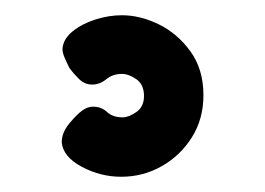

<svg xmlns="http://www.w3.org/2000/svg" viewBox="-20 -45 348 252"><path d="M139 187Q112 187 87.5 174Q63 161 61 142Q61 129 71 117Q81 105 88 100Q95 95 102 95Q113 95 120.5 102Q128 109 141 109Q149 109 159 102Q169 95 169 81Q169 66 159 59Q149 52 140 52Q128 52 119.5 59Q111 66 101 66Q91 66 83.5 58.5Q76 51 71 44Q67 36 64.5 30Q62 24 62 19Q63 6 75.5 -4Q88 -14 105.5 -19.5Q123 -25 140 -25Q164 -25 188.5 -13Q213 -1 230 22.5Q247 46 247 80Q247 111 232 135Q217 159 192.5 173Q168 187 139 187Z"/></svg>

Font: Fredoka SemiExpanded SemiBold
Style: Regular
Weight: 600
Width: 6
Designer: Ben Nathan
Foundry: Milena B. Brandão, Ben Nathan
Version: Version 2.001